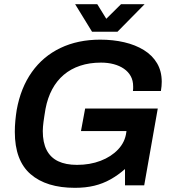

<svg xmlns="http://www.w3.org/2000/svg" viewBox="-20 -888 834 920"><path d="M339 12Q202 12 126.5 -53.5Q51 -119 51 -256Q51 -283 53.5 -309.5Q56 -336 60 -361Q79 -467 132.5 -542.5Q186 -618 269.5 -658Q353 -698 460 -698Q522 -698 575.5 -685.5Q629 -673 669.5 -648Q710 -623 732.5 -585Q755 -547 755 -496Q755 -486 754 -475Q753 -464 751 -452H617Q618 -458 618 -463.5Q618 -469 618 -474Q618 -502 606.5 -523Q595 -544 574 -558.5Q553 -573 525 -580.5Q497 -588 464 -588Q409 -588 364 -573Q319 -558 285.5 -529.5Q252 -501 230 -460Q208 -419 198 -366Q195 -347 192.5 -332Q190 -317 188.5 -304.5Q187 -292 186 -281.5Q185 -271 185 -260Q185 -205 203.5 -169Q222 -133 258.5 -115.5Q295 -98 349 -98Q411 -98 462 -117.5Q513 -137 546 -172Q579 -207 585 -253L586 -260H368L388 -368H736L671 0H579V-78Q546 -49 509.5 -28.5Q473 -8 431.5 2Q390 12 339 12ZM673 -868 543 -736H421L340 -868H446L511 -763L455 -764L560 -868Z"/></svg>

Font: Archivo SemiBold SemiBold
Style: Italic
Weight: 600
Italic angle: -10°
Version: Version 2.001